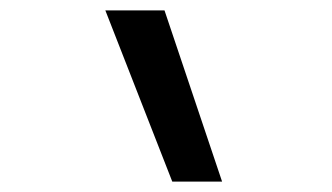

<svg xmlns="http://www.w3.org/2000/svg" viewBox="-20 -792 640 370"><path d="M312 -442 183 -772H297L408 -442Z"/></svg>

Font: Iosevka Medium Extended
Style: Regular
Weight: 500
Width: 7
Monospace: yes
Designer: Belleve Invis
Foundry: Belleve Invis
Version: Version 32.5.0; ttfautohint (v1.8.4)